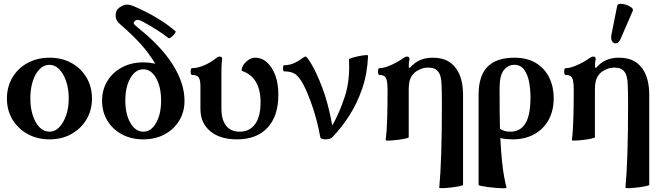

<svg xmlns="http://www.w3.org/2000/svg" viewBox="-20 -733 3525 1025"><path d="M245 11Q179 11 127.5 -17.5Q76 -46 46.5 -95Q17 -144 17 -207Q17 -270 46.5 -319.5Q76 -369 127.5 -397Q179 -425 245 -425Q310 -425 361 -397Q412 -369 441.5 -319.5Q471 -270 471 -207Q471 -144 441.5 -95Q412 -46 361 -17.5Q310 11 245 11ZM244 -30Q273 -30 296 -53.5Q319 -77 333 -117Q347 -157 347 -208Q347 -259 333 -299.5Q319 -340 296 -363.5Q273 -387 244 -387Q214 -387 191 -363.5Q168 -340 155 -299.5Q142 -259 142 -208Q142 -157 155 -117Q168 -77 191 -53.5Q214 -30 244 -30Z M745 11Q681 11 631.5 -15.5Q582 -42 553.5 -88.5Q525 -135 525 -195Q525 -255 553.5 -301Q582 -347 631.5 -373.5Q681 -400 745 -400Q762 -400 778 -398Q794 -396 809 -393Q775 -449 731.5 -497.5Q688 -546 622 -603Q598 -623 597.5 -646.5Q597 -670 607 -683Q618 -696 640 -705Q662 -714 696 -699Q759 -672 815.5 -638.5Q872 -605 917 -566Q920 -563 912 -552.5Q904 -542 893.5 -534Q883 -526 879 -530Q847 -555 815 -575Q783 -595 745 -616Q727 -626 717 -627Q707 -628 699 -620Q691 -611 695.5 -605Q700 -599 714 -587Q841 -486 903 -387Q965 -288 965 -195Q965 -135 936.5 -88.5Q908 -42 858.5 -15.5Q809 11 745 11ZM745 -30Q787 -30 813.5 -77Q840 -124 840 -196Q840 -269 813.5 -316Q787 -363 745 -363Q703 -363 676 -316Q649 -269 649 -196Q649 -124 676 -77Q703 -30 745 -30Z M1245 11Q1155 11 1102.5 -32.5Q1050 -76 1050 -151V-272Q1050 -303 1042 -318Q1034 -333 1005 -333Q1000 -333 998.5 -342Q997 -351 998.5 -360Q1000 -369 1005 -369Q1033 -369 1068 -383.5Q1103 -398 1133 -422Q1144 -431 1154 -431Q1166 -431 1166 -418Q1163 -397 1162.5 -375.5Q1162 -354 1162 -333V-154Q1162 -94 1187 -62Q1212 -30 1259 -30Q1312 -30 1341.5 -70Q1371 -110 1371 -186Q1371 -322 1270 -355Q1270 -373 1281.5 -389Q1293 -405 1309.5 -415Q1326 -425 1341 -425Q1378 -425 1406 -399.5Q1434 -374 1450 -330Q1466 -286 1466 -228Q1466 -113 1408 -51Q1350 11 1245 11Z M1717 11Q1707 11 1699 8Q1691 5 1690 0Q1674 -88 1649 -161Q1624 -234 1602 -277Q1582 -316 1560.5 -334Q1539 -352 1498 -352Q1493 -352 1491.5 -360Q1490 -368 1491.5 -376.5Q1493 -385 1498 -385Q1525 -385 1549 -395.5Q1573 -406 1592 -421Q1605 -431 1612 -431Q1614 -431 1621.5 -422.5Q1629 -414 1640 -395Q1668 -350 1700 -266.5Q1732 -183 1754 -63Q1793 -132 1821 -218Q1849 -304 1843 -416Q1843 -419 1858.5 -424Q1874 -429 1894 -433Q1914 -437 1929.5 -438.5Q1945 -440 1945 -436Q1941 -340 1914 -261Q1887 -182 1845.5 -117Q1804 -52 1754 0Q1748 6 1737.5 8.5Q1727 11 1717 11Z M2325 269Q2332 195 2335.5 84.5Q2339 -26 2339 -173Q2339 -249 2337 -286Q2335 -323 2325 -342Q2314 -360 2300 -366Q2286 -372 2268 -372Q2244 -372 2229 -365.5Q2214 -359 2202 -352Q2183 -339 2172.5 -317.5Q2162 -296 2162 -255V0Q2162 3 2143 7Q2124 11 2099.5 14Q2075 17 2056.5 17.5Q2038 18 2039 15Q2045 -30 2047 -100.5Q2049 -171 2049 -252Q2049 -298 2041 -315.5Q2033 -333 2005 -333Q2000 -333 1998.5 -342Q1997 -351 1998.5 -360Q2000 -369 2005 -369Q2024 -369 2048.5 -378Q2073 -387 2096 -399.5Q2119 -412 2132 -422Q2144 -431 2153 -431Q2166 -431 2166 -418Q2162 -399 2162 -373L2168 -371Q2194 -400 2223.5 -412.5Q2253 -425 2290 -425Q2340 -425 2373 -406Q2406 -387 2427 -348Q2452 -299 2452 -227V254Q2452 257 2432.5 261Q2413 265 2387.5 268Q2362 271 2343 271.5Q2324 272 2325 269Z M2684 269Q2684 272 2669 272Q2654 272 2632 270.5Q2610 269 2587.5 266Q2565 263 2550 260Q2535 257 2535 254V-227Q2535 -329 2583 -377Q2631 -425 2726 -425Q2794 -425 2841 -396.5Q2888 -368 2912 -319Q2936 -270 2936 -209Q2936 -143 2909 -93.5Q2882 -44 2832.5 -16.5Q2783 11 2716 11Q2700 11 2684 9.5Q2668 8 2651 4Q2655 80 2660 128Q2665 176 2671 208.5Q2677 241 2684 269ZM2647 -261Q2647 -196 2647.5 -142.5Q2648 -89 2649 -45Q2663 -36 2677 -33Q2691 -30 2705 -30Q2757 -30 2784.5 -73.5Q2812 -117 2812 -213Q2812 -253 2805 -293Q2798 -333 2779 -360Q2760 -387 2725 -387Q2693 -387 2670 -359Q2647 -331 2647 -261Z M3319 269Q3326 195 3329.5 84.5Q3333 -26 3333 -173Q3333 -249 3331 -286Q3329 -323 3319 -342Q3308 -360 3294 -366Q3280 -372 3262 -372Q3238 -372 3223 -365.5Q3208 -359 3196 -352Q3177 -339 3166.5 -317.5Q3156 -296 3156 -255V0Q3156 3 3137 7Q3118 11 3093.5 14Q3069 17 3050.5 17.5Q3032 18 3033 15Q3039 -30 3041 -100.5Q3043 -171 3043 -252Q3043 -298 3035 -315.5Q3027 -333 2999 -333Q2994 -333 2992.5 -342Q2991 -351 2992.5 -360Q2994 -369 2999 -369Q3018 -369 3042.5 -378Q3067 -387 3090 -399.5Q3113 -412 3126 -422Q3138 -431 3147 -431Q3160 -431 3160 -418Q3156 -399 3156 -373L3162 -371Q3188 -400 3217.5 -412.5Q3247 -425 3284 -425Q3334 -425 3367 -406Q3400 -387 3421 -348Q3446 -299 3446 -227V254Q3446 257 3426.5 261Q3407 265 3381.5 268Q3356 271 3337 271.5Q3318 272 3319 269ZM3295 -530Q3285 -505 3271 -502Q3257 -499 3248.5 -511.5Q3240 -524 3244 -547L3275 -702Q3277 -712 3291.5 -712.5Q3306 -713 3323 -707.5Q3340 -702 3351 -693Q3362 -684 3358 -675Z"/></svg>

Font: Junicode SmExp
Style: Bold
Weight: 700
Width: 6
Designer: Peter S. Baker
Version: Version 2.205; ttfautohint (v1.8.4)